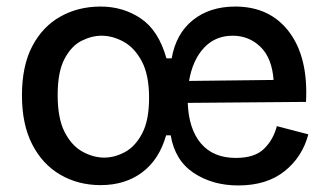

<svg xmlns="http://www.w3.org/2000/svg" viewBox="-20 -553 1001 586"><path d="M287 12Q219 12 164.5 -19.5Q110 -51 78.5 -112Q47 -173 47 -262Q47 -352 78.5 -412Q110 -472 164.5 -502.5Q219 -533 287 -533Q356 -533 410 -496.5Q464 -460 488 -375H504Q517 -450 568.5 -491.5Q620 -533 698 -533Q804 -533 862.5 -455.5Q921 -378 914 -242L553 -239Q556 -159 593.5 -115Q631 -71 700 -71Q757 -71 785.5 -98.5Q814 -126 825 -168L921 -143Q903 -74 848.5 -30.5Q794 13 707 13Q629 13 571.5 -25Q514 -63 501 -140H487Q466 -66 414 -27Q362 12 287 12ZM690 -444Q637 -444 602.5 -407Q568 -370 557 -306L815 -309Q810 -376 775 -410Q740 -444 690 -444ZM298 -72Q330 -72 361.5 -89Q393 -106 414 -146Q435 -186 435 -254Q435 -324 413 -365.5Q391 -407 357.5 -425.5Q324 -444 290 -444Q260 -444 229 -428.5Q198 -413 177 -373.5Q156 -334 156 -263Q156 -191 177.5 -149.5Q199 -108 232 -90Q265 -72 298 -72Z"/></svg>

Font: Bricolage Grotesque 10pt Medium
Style: Regular
Weight: 500
Designer: Mathieu Triay
Foundry: Atelier Triay
Version: Version 1.000; ttfautohint (v1.8.4.7-5d5b);gftools[0.9.32]